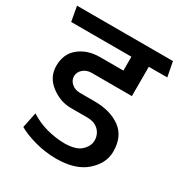

<svg xmlns="http://www.w3.org/2000/svg" viewBox="-175 -800 885 936"><g transform="rotate(30 267.0 -331.5)"><path d="M76 -124Q119 -96 168.5 -82.5Q218 -69 269 -68Q335 -68 363.5 -95Q392 -122 392 -153Q392 -187 369 -210Q346 -233 304 -233H213Q152 -233 100 -273Q48 -313 48 -376Q48 -444 95 -481.5Q142 -519 211 -519H343V-597H4Q0 -618 -3.5 -638.5Q-7 -659 -11 -680H529Q533 -659 537 -638.5Q541 -618 545 -597H441V-432H214Q186 -432 167 -415Q148 -398 148 -376Q148 -352 167 -335.5Q186 -319 215 -319H295Q386 -319 442 -278Q498 -237 498 -152Q498 -86 439.5 -34.5Q381 17 273 17Q213 17 154 1Q95 -15 58 -37Z"/></g></svg>

Font: Palanquin Medium
Style: Regular
Weight: 500
Designer: Pria Ravichandran
Version: Version 1.0.4